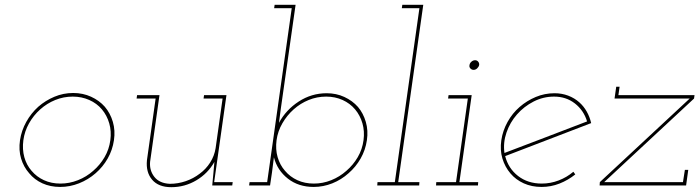

<svg xmlns="http://www.w3.org/2000/svg" viewBox="-20 -770 2903 797"><path d="M63 -188Q57 -147 67.5 -112Q78 -77 101 -51Q123 -24 156 -9Q189 6 230 6Q270 6 308 -9Q346 -24 377 -51Q407 -77 427 -112Q447 -147 453 -188Q459 -228 448.5 -264Q438 -300 415 -327Q392 -353 358 -368.5Q324 -384 284 -384Q243 -384 206 -368.5Q169 -353 139 -327Q109 -300 89 -264Q69 -228 63 -188ZM77 -188Q82 -225 100.5 -258Q119 -291 147 -316Q175 -341 209.5 -355Q244 -369 282 -369Q319 -369 350.5 -355Q382 -341 403 -316Q424 -291 433.5 -258Q443 -225 438 -188Q433 -150 414 -117.5Q395 -85 367 -61Q339 -36 303.5 -22Q268 -8 231 -8Q193 -8 162.5 -22Q132 -36 111 -61Q90 -85 81 -117.5Q72 -150 77 -188Z M861 0H944L946 -14H869L920 -375H827L825 -361H904L875 -155Q870 -123 852.5 -95.5Q835 -68 809 -49Q783 -29 751 -18Q719 -7 685 -7Q642 -9 621 -35.5Q600 -62 603 -98L642 -375H549L547 -361H626L590 -105Q585 -55 611.5 -24Q638 7 691 7Q747 7 795 -21.5Q843 -50 870 -98L866 -53Z M1101 0 1109 -54Q1111 -70 1113 -85.5Q1115 -101 1117 -117Q1131 -63 1175 -28.5Q1219 6 1282 6Q1322 6 1359.5 -9Q1397 -24 1427 -51Q1457 -77 1477 -112Q1497 -147 1503 -188Q1509 -228 1498.5 -264Q1488 -300 1466 -326Q1443 -352 1409.5 -367.5Q1376 -383 1336 -383Q1273 -383 1220 -348.5Q1167 -314 1138 -260Q1140 -275 1142 -290.5Q1144 -306 1146 -321L1207 -750H1120L1118 -736H1191L1089 -14H1016L1014 0ZM1489 -188Q1484 -150 1465 -117.5Q1446 -85 1418 -61Q1390 -36 1355 -22Q1320 -8 1283 -8Q1245 -8 1214.5 -22Q1184 -36 1163 -61Q1142 -85 1132.5 -117.5Q1123 -150 1128 -188Q1133 -225 1152 -258Q1171 -291 1199 -316Q1227 -341 1261.5 -355Q1296 -369 1334 -369Q1371 -369 1402 -355Q1433 -341 1454 -316Q1475 -291 1484.5 -258Q1494 -225 1489 -188Z M1547 -14 1546 0H1720L1721 -14H1633L1737 -750H1650L1648 -736H1721L1619 -14Z M1791 -14 1790 0H1964L1965 -14H1887L1938 -375H1842L1840 -361H1922L1873 -14ZM1929 -500Q1927 -492 1932.5 -486Q1938 -480 1946 -480Q1954 -480 1960.5 -486Q1967 -492 1969 -500Q1970 -508 1965 -514Q1960 -520 1952 -520Q1944 -520 1937 -514Q1930 -508 1929 -500Z M2280 -369Q2330 -369 2366.5 -340.5Q2403 -312 2417 -266Q2331 -233 2246 -200.5Q2161 -168 2074 -135Q2068 -178 2082.5 -220Q2097 -262 2126 -295Q2155 -328 2195 -348.5Q2235 -369 2280 -369ZM2434 -259Q2428 -285 2415.5 -307Q2403 -329 2385 -345Q2365 -363 2338.5 -373Q2312 -383 2282 -383Q2241 -383 2204 -367.5Q2167 -352 2137 -326Q2107 -300 2087 -264Q2067 -228 2061 -188Q2055 -147 2065.5 -112Q2076 -77 2099 -50Q2121 -24 2154 -9Q2187 6 2228 6Q2267 6 2302.5 -8Q2338 -22 2368 -46Q2366 -49 2364 -51.5Q2362 -54 2360 -57Q2333 -34 2299 -21Q2265 -8 2229 -8Q2171 -8 2130.5 -39.5Q2090 -71 2077 -122Q2167 -157 2255.5 -190.5Q2344 -224 2434 -259Z M2837 -65H2823L2815 -14H2488L2861 -361L2863 -375H2547L2552 -410H2538L2531 -361H2843L2470 -14L2469 0H2828Z"/></svg>

Font: Josefin Slab Thin Thin
Style: Italic
Weight: 250
Italic angle: -12°
Version: Version 2.000